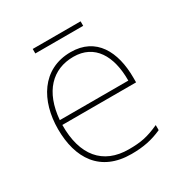

<svg xmlns="http://www.w3.org/2000/svg" viewBox="-153 -757 846 886"><g transform="rotate(-30 270.0 -314.0)"><path d="M398 -638H143V-614H398ZM287 -538C133 -538 59 -408 59 -259C59 -104 130 10 296 10C360 10 408 0 459 -23V-50C397 -22 360 -15 296 -15C159 -15 84 -105 86 -266H479V-291C479 -430 422 -538 287 -538ZM287 -513C399 -513 453 -423 452 -291H87C99 -436 175 -513 287 -513Z"/></g></svg>

Font: Noto Sans Gujarati UI Thin
Style: Regular
Weight: 100
Designer: Jelle Bosma - Monotype Design Team, Universal Thirst
Foundry: Monotype Imaging Inc.
Version: Version 2.106